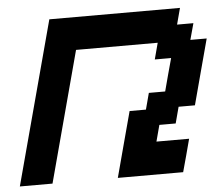

<svg xmlns="http://www.w3.org/2000/svg" viewBox="-47 -679 854 732"><g transform="rotate(-5 379.5 -312.5)"><path d="M375 0H625Q630.9 -21 642.1 -62.5Q653.3 -104 658.7 -125H533.7L550.3 -187.5H612.8L629.4 -250H691.9Q703.1 -292 725.3 -375.2Q747.6 -458.5 758.8 -500H696.3L713.4 -562.5H650.9L667.5 -625H167.5Q139.6 -520.5 83.7 -312.3Q27.8 -104 0 0H125Q147 -83 191.9 -250Q236.8 -417 258.8 -500H571.3L554.7 -437.5H617.2Q611.3 -417 600.1 -375Q588.9 -333 583.5 -312.5H521L504.4 -250H441.9Q430.7 -208.5 408.4 -125.2Q386.2 -42 375 0Z"/></g></svg>

Font: Faithful 32x
Style: Oblique
Weight: 400
Foundry: Faithful Resource Pack
Version: Version 1.0; January 27, 2023